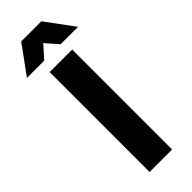

<svg xmlns="http://www.w3.org/2000/svg" viewBox="-320 -929 951 951"><g transform="rotate(-45 156.0 -453.5)"><path d="M77 -700H235V0H77ZM335 -759H213L156 -824L98 -759H-23L85 -907H226Z"/></g></svg>

Font: Montserrat arm2 SemiBold
Style: Regular
Weight: 600
Designer: Julieta Ulanovsky
Foundry: Julieta Ulanovsky
Version: Version 6.000